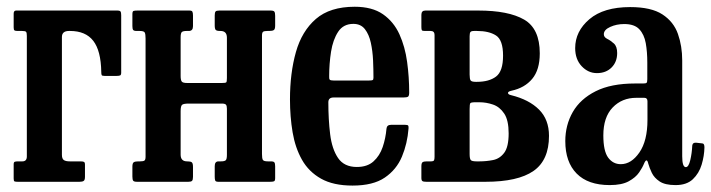

<svg xmlns="http://www.w3.org/2000/svg" viewBox="-20 -552 2159 583"><path d="M47 -458H33.5Q26 -458 23.8 -459.8Q21.5 -461.5 21.5 -469V-510.5Q21.5 -520 29 -520H336Q344 -520 346 -517Q348 -514 348 -505.5V-331.5Q348 -324.5 344.8 -323Q341.5 -321.5 334 -321.5H297.5Q290 -321.5 288.8 -324Q287.5 -326.5 287.5 -333.5Q286.5 -398 263.2 -428Q240 -458 192.5 -458H189.5Q168 -458 168 -439.5V-82Q168 -70 173.8 -66Q179.5 -62 192 -62H224Q231.5 -62 234.8 -60.5Q238 -59 238 -52V-15Q238 -5.5 234.2 -2.8Q230.5 0 221.5 0H34Q26.5 0 24 -1.2Q21.5 -2.5 21.5 -10V-53Q21.5 -59.5 24.8 -60.8Q28 -62 35 -62H48Q61.5 -62 61.5 -77V-443Q61.5 -453 59 -455.5Q56.5 -458 47 -458Z M775.5 -84.5Q775.5 -71.5 778 -66.8Q780.5 -62 793.5 -62H802.5Q811 -62 813.2 -58.8Q815.5 -55.5 815.5 -47V-11Q815.5 -3 812 -1.5Q808.5 0 800 0H643Q635 0 633.5 -3.8Q632 -7.5 632 -15.5V-47.5Q632 -62 643.5 -62H650.5Q661.5 -62 665.2 -65.2Q669 -68.5 669 -81.5V-222Q669 -231 666 -234.2Q663 -237.5 653.5 -237.5H553Q538 -237.5 533.2 -234Q528.5 -230.5 528.5 -214.5V-82.5Q528.5 -62 548 -62H549.5Q559 -62 562.5 -59Q566 -56 566 -45V-15Q566 -6 563.2 -3Q560.5 0 552 0H396Q387 0 384.5 -3.2Q382 -6.5 382 -16V-46Q382 -56.5 386 -59.2Q390 -62 400 -62H405Q414.5 -62 418.2 -64.2Q422 -66.5 422 -76V-435.5Q422 -448.5 419.5 -453.2Q417 -458 404 -458H395Q386.5 -458 384.2 -461.2Q382 -464.5 382 -473V-509Q382 -517.5 385.5 -518.8Q389 -520 397.5 -520H555Q562.5 -520 564.2 -516.5Q566 -513 566 -504.5V-472.5Q566 -458 553.5 -458H547Q536 -458 532.2 -454.8Q528.5 -451.5 528.5 -438.5V-321.5Q528.5 -309 531.8 -304.5Q535 -300 548.5 -300H654Q665 -300 667 -302Q669 -304 669 -315V-437.5Q669 -458 649.5 -458H648Q638.5 -458 635.2 -461Q632 -464 632 -475V-505Q632 -514 634.5 -517Q637 -520 646 -520H801.5Q810.5 -520 813 -516.8Q815.5 -513.5 815.5 -504V-474Q815.5 -463.5 811.5 -460.8Q807.5 -458 797.5 -458H792.5Q783 -458 779.2 -455.8Q775.5 -453.5 775.5 -444Z M860.5 -250Q860.5 -330 878.5 -393.8Q896.5 -457.5 939.2 -494.5Q982 -531.5 1057 -531.5Q1110 -531.5 1142.8 -508.8Q1175.5 -486 1192.8 -448Q1210 -410 1216.2 -364Q1222.5 -318 1222.5 -271Q1222.5 -261 1219 -258.5Q1215.5 -256 1204.5 -256H993Q977 -256 977 -241.5Q977 -189 982.5 -144.2Q988 -99.5 1006.5 -72.2Q1025 -45 1063.5 -45Q1095.5 -45 1114.2 -62Q1133 -79 1142 -105.5Q1151 -132 1153.5 -161Q1154.5 -173 1167.5 -173H1210Q1218 -173 1219.5 -170.5Q1221 -168 1220.5 -162Q1217 -116 1200.5 -76.5Q1184 -37 1148.5 -12.8Q1113 11.5 1050.5 11.5Q992 11.5 954.8 -9.5Q917.5 -30.5 897 -66.8Q876.5 -103 868.5 -150.2Q860.5 -197.5 860.5 -250ZM993 -307.5H1099.5Q1109.5 -307.5 1111.8 -309Q1114 -310.5 1114 -316.5Q1114 -340.5 1112.8 -368.8Q1111.5 -397 1106 -422.2Q1100.5 -447.5 1088 -463.5Q1075.5 -479.5 1053 -479.5Q1022.5 -479.5 1006.8 -455.5Q991 -431.5 985.2 -395Q979.5 -358.5 979.5 -321Q979 -313 981.2 -310.2Q983.5 -307.5 993 -307.5Z M1287.5 -458H1270Q1262.5 -458 1261 -460.2Q1259.5 -462.5 1259.5 -470V-507Q1259.5 -520 1271.5 -520H1432Q1524 -520 1571.5 -492.5Q1619 -465 1619 -390Q1619 -340 1596 -312.5Q1573 -285 1533 -276.5Q1522 -274 1522.5 -269.5Q1523 -265 1532 -263Q1586.5 -249.5 1616.8 -219.2Q1647 -189 1647 -139.5Q1647 -65.5 1599.8 -32.8Q1552.5 0 1454 0H1275Q1266 0 1262.8 -2Q1259.5 -4 1259.5 -12V-47Q1259.5 -57 1263.2 -59.5Q1267 -62 1276 -62H1288Q1296 -62 1297.8 -65Q1299.5 -68 1299.5 -76V-446Q1299.5 -458 1287.5 -458ZM1406 -442V-325.5Q1406 -312 1409 -307.8Q1412 -303.5 1424.5 -303.5H1428Q1465 -303.5 1486.2 -319.5Q1507.5 -335.5 1507.5 -383Q1507.5 -430.5 1486.2 -444.2Q1465 -458 1428 -458H1420Q1411 -458 1408.5 -454.8Q1406 -451.5 1406 -442ZM1406 -220.5V-84.5Q1406 -70 1409.5 -66Q1413 -62 1427 -62H1436Q1456.5 -62 1477 -66Q1497.5 -70 1511 -88Q1524.5 -106 1524.5 -147Q1524.5 -187 1511 -207.2Q1497.5 -227.5 1477 -234.5Q1456.5 -241.5 1436 -241.5H1423.5Q1410 -241.5 1408 -238.5Q1406 -235.5 1406 -220.5Z M1696.5 -123.5Q1696.5 -172 1719.2 -211.8Q1742 -251.5 1788.8 -275Q1835.5 -298.5 1908.5 -298.5H1932.5Q1941 -298.5 1943.2 -300.5Q1945.5 -302.5 1945.5 -311.5V-362Q1945.5 -394.5 1940.8 -421Q1936 -447.5 1921.2 -463.2Q1906.5 -479 1875.5 -479Q1852 -479 1832.8 -470.2Q1813.5 -461.5 1813.5 -448Q1813.5 -439 1823.8 -434Q1834 -429 1844 -420Q1854 -411 1854 -391Q1854 -364 1837 -347Q1820 -330 1792.5 -330Q1766 -330 1746.2 -351Q1726.5 -372 1726.5 -406Q1726.5 -457 1769.8 -493.8Q1813 -530.5 1893.5 -530.5Q1957.5 -530.5 1991.5 -508.2Q2025.5 -486 2038.5 -449Q2051.5 -412 2051.5 -368.5V-77.5Q2051.5 -44.5 2062.5 -44.5Q2071 -44.5 2076 -65.8Q2081 -87 2082 -110Q2083 -120 2095.5 -118.5L2113 -116.5Q2119 -116 2119 -104.5Q2118.5 -78.5 2110.5 -52Q2102.5 -25.5 2083.8 -7.8Q2065 10 2031.5 10H2031Q1999.5 10 1983 -1Q1966.5 -12 1959.2 -27.2Q1952 -42.5 1948.5 -55Q1944 -75 1935.5 -55Q1931 -43.5 1920.5 -28.2Q1910 -13 1889 -1.5Q1868 10 1831.5 10Q1765.5 10 1731 -25Q1696.5 -60 1696.5 -123.5ZM1812 -141Q1812 -93 1826.8 -73.2Q1841.5 -53.5 1865 -53.5Q1897 -53.5 1921.5 -89Q1946 -124.5 1946 -188V-244.5Q1946 -255 1936.5 -255H1912Q1868.5 -255 1840.2 -225.5Q1812 -196 1812 -141Z"/></svg>

Font: Besley* Condensed Medium
Style: Regular
Weight: 500
Width: 3
Designer: Owen Earl
Foundry: indestructible type*
Version: Version 3.000; ttfautohint (v1.8.3)